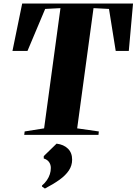

<svg xmlns="http://www.w3.org/2000/svg" viewBox="-20 -763 772 1086"><path d="M117 0 119.5 -19.5 229.5 -37 322 -717 235.5 -712.5 135.5 -475H50.5L105.5 -743H732.5L708.5 -475H634.5L596.5 -712.5L509 -717L416.5 -37L539 -19.5L537 0ZM217.5 292V286.5Q234.5 272 245.5 255.8Q256.5 239.5 262 222.2Q267.5 205 267.5 187Q267.5 168 257.5 153.8Q247.5 139.5 227.5 133.5V120L300 49.5Q340.5 54.5 364.2 77.8Q388 101 388 140Q388 173.5 369.5 201.2Q351 229 316.5 253.8Q282 278.5 234 303.5Z"/></svg>

Font: Merriweather 144pt Black
Style: Italic
Weight: 900
Italic angle: -7.8°
Version: Version 2.101